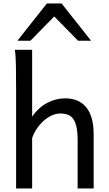

<svg xmlns="http://www.w3.org/2000/svg" viewBox="-20 -1062 614 1082"><path d="M417.5 0V-268.6Q417.5 -314.5 411.4 -344.2Q405.3 -374 393.1 -391.4Q380.9 -408.7 362.5 -415.5Q344.2 -422.4 319.8 -422.4Q293.5 -422.4 268.3 -409.9Q243.2 -397.5 222.2 -377.7Q201.2 -357.9 185.1 -333Q168.9 -308.1 161.1 -283.2V0H70.8V-551.8Q70.8 -630.9 69.8 -690.2Q68.8 -749.5 63.5 -781.2H161.1V-405.3Q197.3 -456.5 246.1 -482.2Q294.9 -507.8 346.7 -507.8Q424.8 -507.8 466.3 -456.8Q507.8 -405.8 507.8 -305.2V0ZM78.1 -832.5 244.1 -1042.5H327.1L493.2 -832.5H419.9L285.6 -969.2L151.4 -832.5Z"/></svg>

Font: Andika
Style: Regular
Weight: 400
Designer: Victor Gaultney, Annie Olsen, Julie Remington, Don Collingsworth, Eric Hays
Foundry: SIL International
Version: Version 1.001